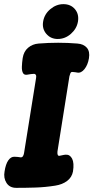

<svg xmlns="http://www.w3.org/2000/svg" viewBox="-49 -889 450 926"><path d="M29.2 17Q-2.4 17 -17.6 -6.7Q-32.8 -30.4 -27 -62Q-21.6 -97.6 -9 -115.6Q3.6 -133.6 20.4 -133Q29.6 -133.2 36.5 -132.1Q43.4 -131 51.4 -130Q59 -130.2 62.5 -137.1Q66 -144 67 -151L125 -513Q127 -522.8 123.7 -528Q120.4 -533.2 113.6 -532.8Q106.6 -532.4 98.9 -531.5Q91.2 -530.6 83.8 -529Q67.8 -525.8 61.8 -536.9Q55.8 -548 56.5 -567.4Q57.2 -586.8 60.4 -608.8Q65.4 -641 86.7 -658.9Q108 -676.8 137.4 -679Q232.4 -686.6 324.2 -679Q354.4 -676.8 369.9 -658.7Q385.4 -640.6 380 -608Q374.6 -575.8 358.4 -555.6Q342.2 -535.4 323.6 -539Q318.4 -540 313 -540.8Q307.6 -541.6 299.6 -542Q293.4 -542.4 290.4 -535.4Q287.4 -528.4 285.8 -521L228.2 -159Q227 -148.6 229.2 -142.8Q231.4 -137 237 -137.4Q243.2 -138.2 251.6 -140.4Q260 -142.6 268.2 -143Q288.2 -144.2 298.8 -123.7Q309.4 -103.2 303 -62Q297.8 -34 274.9 -16.5Q252 1 217 6.4Q169.2 14 122.2 15.5Q75.2 17 29.2 17ZM159 -785Q164.8 -820.6 193.6 -844.8Q222.4 -869 256.6 -869Q292.2 -869 312.5 -844.8Q332.8 -820.6 327 -785Q321.2 -750.8 293.1 -725.9Q265 -701 229.4 -701Q195.2 -701 174.2 -725.9Q153.2 -750.8 159 -785Z"/></svg>

Font: Winky Sans
Style: Italic
Weight: 400
Italic angle: -8.97852°
Designer: Simon Atzbach
Foundry: typofactur
Version: Version 1.205